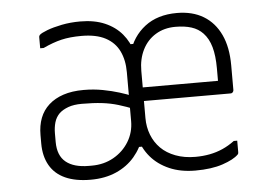

<svg xmlns="http://www.w3.org/2000/svg" viewBox="-44 -594 938 661"><g transform="rotate(-5 425.0 -263.0)"><path d="M255 -536Q304 -536 340 -520.5Q376 -505 399 -477.5Q422 -450 432 -413L413 -443H438L419 -413Q435 -469 478.5 -502.5Q522 -536 589 -536Q643 -536 681 -513Q719 -490 739.5 -446.5Q760 -403 760 -340Q760 -319 760 -297.5Q760 -276 760 -255Q760 -252 758.5 -249.5Q757 -247 755 -245.5Q753 -244 749 -244Q711 -244 673.5 -244Q636 -244 598 -244Q560 -244 522.5 -244Q485 -244 447 -244H437V-291Q471 -291 505 -291Q539 -291 573.5 -291Q608 -291 642 -291Q676 -291 710 -291Q710 -298 710 -305Q710 -312 710 -319.5Q710 -327 710 -334Q710 -378 701.5 -408Q693 -438 675 -457Q659 -474 635.5 -481.5Q612 -489 580 -489Q541 -489 511.5 -471Q482 -453 466 -421Q450 -389 450 -348V-185Q450 -154 460.5 -127Q471 -100 491 -80Q511 -60 541.5 -48.5Q572 -37 610 -37Q636 -37 659.5 -41.5Q683 -46 704.5 -55.5Q726 -65 746 -80H758Q758 -70 758 -60Q758 -50 758 -40Q758 -38 757.5 -36Q757 -34 755 -32Q739 -16 700.5 -3Q662 10 606 10Q555 10 516 -7Q477 -24 452 -53.5Q427 -83 417 -122L435 -88H412L433 -122Q422 -84 396.5 -54Q371 -24 332.5 -7Q294 10 244 10Q192 10 156.5 -6Q121 -22 103 -53.5Q85 -85 85 -129V-158Q85 -191 95 -217Q105 -243 125.5 -261.5Q146 -280 176 -290Q206 -300 246 -300Q281 -300 312.5 -294Q344 -288 369.5 -280Q395 -272 411 -265H418V-218Q388 -230 361.5 -238Q335 -246 305.5 -249.5Q276 -253 236 -253Q208 -253 189 -246Q170 -239 158 -228Q145 -215 140 -197.5Q135 -180 135 -160V-130Q135 -83 162.5 -60.5Q190 -38 242 -38H252Q294 -38 327.5 -57Q361 -76 380.5 -108Q400 -140 400 -179V-348Q400 -390 385 -421Q370 -452 338 -469Q306 -486 255 -486Q215 -486 185.5 -479Q156 -472 122 -456H110Q110 -466 110 -475Q110 -484 110 -494Q110 -497 111 -499Q112 -501 113 -502Q119 -508 140 -516Q161 -524 191 -530Q221 -536 255 -536Z"/></g></svg>

Font: Recursive Light
Style: Regular
Weight: 300
Version: Version 1.085